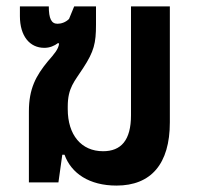

<svg xmlns="http://www.w3.org/2000/svg" viewBox="-20 -568 618 598"><path d="M343 10C450 10 509 -57 509 -187V-548H388V-209C388 -131 357 -97 301 -97C233 -97 191 -148 191 -228V-236C191 -295 212 -314 239 -356C273 -408 279 -434 279 -491V-548H211L195 -509C184 -498 170 -494 159 -494C140 -494 132 -510 132 -548H42V-518C42 -455 73 -419 118 -419C135 -419 149 -425 161 -434L164 -432C162 -415 150 -401 129 -377C92 -332 70 -292 70 -221V0H162L174 -86H181C202 -28 258 10 343 10Z"/></svg>

Font: Noto Sans Thai SemCond SemBd
Style: Regular
Weight: 600
Width: 4
Designer: Monotype Design Team
Foundry: Monotype Imaging Inc.
Version: Version 2.002